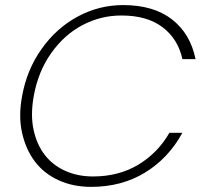

<svg xmlns="http://www.w3.org/2000/svg" viewBox="-20 -729 810 756"><path d="M66.9 -350.1Q85.4 -454.1 143.6 -536.1Q201.7 -618.2 285.6 -663.6Q369.6 -709 464.8 -709Q584.5 -709 657 -652.8Q729.5 -596.7 750 -496.1H698.2Q681.2 -575.2 620.4 -621.6Q559.6 -668 458 -668Q377 -668 305.2 -630.4Q233.4 -592.8 181.6 -519.8Q129.9 -446.8 112.8 -350.1Q99.6 -276.9 112.1 -218.5Q124.5 -160.2 156.2 -119.1Q188 -78.1 237.1 -56.2Q286.1 -34.2 346.2 -34.2Q447.8 -34.2 524.7 -80.6Q601.6 -127 647 -206.1H698.2Q643.1 -105.5 550.8 -49.3Q458.5 6.8 338.9 6.8Q267.6 6.8 210.2 -19.5Q152.8 -45.9 117.2 -93.3Q81.5 -140.6 66.9 -206.1Q52.2 -271.5 66.9 -350.1Z"/></svg>

Font: SVN-Poppins ExtraLight
Style: Italic
Weight: 200
Italic angle: -10°
Designer: Ninad Kale (Devanagari), Jonny Pinhorn (Latin)
Foundry: Indian Type Foundry
Version: Version 3.002 2017